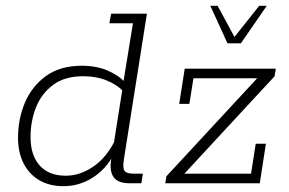

<svg xmlns="http://www.w3.org/2000/svg" viewBox="-20 -630 992 660"><path d="M198 10Q150 10 115 -10.5Q80 -31 61 -68.5Q42 -106 42 -156Q42 -222 66 -278Q90 -334 138.5 -369Q187 -404 261 -404Q312 -404 351 -387Q390 -370 410 -346L403 -341L437 -550H356L362 -583H485L406 -83Q401 -53 408 -43Q415 -33 440 -33H471L466 0H427Q385 0 370.5 -21Q356 -42 362 -81L367 -109L371 -99Q344 -48 298 -19Q252 10 198 10ZM206 -26Q255 -26 301 -57.5Q347 -89 376 -149L370 -129L402 -331L403 -317Q382 -339 346.5 -353.5Q311 -368 266 -368Q203 -368 163 -338.5Q123 -309 104 -261.5Q85 -214 85 -159Q85 -96 116.5 -61Q148 -26 206 -26ZM548 0 552 -24 877 -375 888 -361H645L631 -273H596L615 -394H928L924 -368L599 -17L594 -33H843L859 -136H894L873 0ZM762 -481 703 -610H728L786 -503L871 -610H897L808 -481Z"/></svg>

Font: Rokkitt SemiBold ExtraLight
Style: Italic
Weight: 250
Italic angle: -9°
Version: Version 3.103